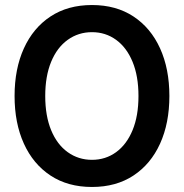

<svg xmlns="http://www.w3.org/2000/svg" viewBox="-20 -732 731 764"><path d="M346 12Q250 12 181 -33.5Q112 -79 75 -160.5Q38 -242 38 -350Q38 -458 75 -539.5Q112 -621 181 -666.5Q250 -712 346 -712Q442 -712 511 -666.5Q580 -621 617 -539.5Q654 -458 654 -350Q654 -242 617 -160.5Q580 -79 511 -33.5Q442 12 346 12ZM346 -96Q400 -96 442 -126.5Q484 -157 507.5 -214Q531 -271 531 -350Q531 -429 507.5 -486Q484 -543 442 -573.5Q400 -604 346 -604Q292 -604 249.5 -573.5Q207 -543 183.5 -486Q160 -429 160 -350Q160 -271 183.5 -214Q207 -157 249.5 -126.5Q292 -96 346 -96Z"/></svg>

Font: DM Sans 9pt 36pt SemiBold
Style: Regular
Weight: 600
Version: Version 4.004;gftools[0.9.30]